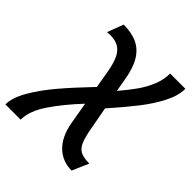

<svg xmlns="http://www.w3.org/2000/svg" viewBox="-226 -636 1008 1008"><g transform="rotate(45 278.0 -132.5)"><path d="M324.7 -298.3 336.9 -228.5Q377.4 -275.9 405.8 -316.2Q434.1 -356.4 452.1 -400.9Q470.2 -445.3 470.2 -490.7H583.5Q583.5 -439.9 553.2 -380.4Q522.9 -320.8 475.8 -260.3Q428.7 -199.7 357.9 -119.6L378.9 -6.3Q389.6 57.1 402.1 87.9Q414.6 118.7 437.5 131.1Q460.4 143.6 504.4 143.6L464.4 235.4Q396.5 235.4 349.6 190.2Q302.7 145 287.6 58.1L266.6 -63Q190.4 17.6 138.4 94.2Q86.4 170.9 86.4 235.4H-26.9Q-26.9 185.5 10.5 120.6Q47.9 55.7 106.2 -13.2Q164.6 -82 248 -168.9L232.4 -260.7Q223.1 -316.4 208 -349.1Q192.9 -381.8 168.2 -396.7Q143.6 -411.6 105 -411.6Q93.8 -411.6 82 -410.2L116.2 -500Q177.2 -500 219 -480Q260.7 -460 286.9 -415.8Q313 -371.6 324.7 -298.3Z"/></g></svg>

Font: Lesson One Medium
Style: Italic
Weight: 500
Italic angle: -14°
Designer: But Ko, Victor Gaultney, Annie Olsen, Julie Remington, Don Collingsworth, Eric Hays, Becca Hirsbrunner
Version: Version 1.100